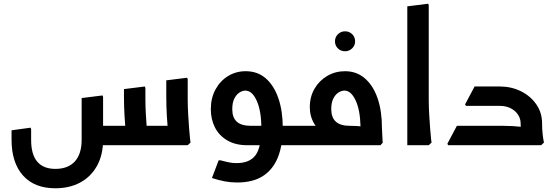

<svg xmlns="http://www.w3.org/2000/svg" viewBox="-20 -779 2989 1030"><path d="M277 231Q164 231 103 162Q42 93 42 -29H147Q147 50 180 88.5Q213 127 277 127Q345 127 381.5 87Q418 47 418 -29H533Q533 52 500.5 110.5Q468 169 410.5 200Q353 231 277 231ZM42 -29V-80L144 -94L147 -86V-29ZM418 -29V-253L530 -267L533 -259V-29ZM479 0V-104H930V0ZM654 0 657 -42Q657 -42 654 -74.5Q651 -107 648 -158Q645 -209 645 -265V-301L757 -315L760 -307V-247Q760 -206 762.5 -165Q765 -124 767.5 -89.5Q770 -55 772.5 -34.5Q775 -14 775 -14L760 0ZM881 0 884 -42Q884 -42 881 -74.5Q878 -107 875 -158Q872 -209 872 -265V-348L984 -362L987 -354V-247Q987 -206 989.5 -165Q992 -124 994.5 -89.5Q997 -55 999.5 -34.5Q1002 -14 1002 -14L987 0Z M1306 0Q1243 0 1199 -26Q1155 -52 1133 -95.5Q1111 -139 1111 -193Q1111 -253 1136 -299Q1161 -345 1203.5 -371Q1246 -397 1298 -397Q1362 -397 1406 -358.5Q1450 -320 1473.5 -251.5Q1497 -183 1497 -92H1382Q1382 -183 1357.5 -238Q1333 -293 1296 -293Q1281 -293 1264.5 -282.5Q1248 -272 1237 -250Q1226 -228 1226 -193Q1226 -149 1250 -126.5Q1274 -104 1327 -104H1584V0ZM1252 200Q1218 200 1186 194Q1154 188 1117 176L1153 81H1163Q1192 89 1211 92.5Q1230 96 1249 96Q1319 96 1350.5 54Q1382 12 1382 -92H1497Q1497 -1 1471 64.5Q1445 130 1391 165Q1337 200 1252 200ZM1584 0V-104Q1596 -104 1600 -90Q1604 -76 1604 -53Q1604 -31 1600 -15.5Q1596 0 1584 0Z M1831 -504Q1808 -504 1792.5 -519.5Q1777 -535 1777 -557Q1777 -580 1793 -595.5Q1809 -611 1831 -611Q1854 -611 1869.5 -595.5Q1885 -580 1885 -557Q1885 -535 1869 -519.5Q1853 -504 1831 -504Z M1584 0V-104H1857Q1876 -104 1894 -103Q1912 -102 1924 -100.5Q1936 -99 1936 -99L1914 -87Q1914 -91 1914 -94Q1914 -97 1914 -101Q1912 -189 1887.5 -241Q1863 -293 1828 -293Q1812 -293 1795.5 -282.5Q1779 -272 1768 -250Q1757 -228 1757 -194Q1757 -149 1781.5 -126.5Q1806 -104 1857 -104V-28Q1787 -28 1739 -51Q1691 -74 1666.5 -114Q1642 -154 1642 -204Q1642 -260 1667.5 -303.5Q1693 -347 1736 -372Q1779 -397 1831 -397Q1893 -397 1937.5 -358.5Q1982 -320 2005.5 -252Q2029 -184 2029 -92Q2030 -62 2031.5 -40Q2033 -18 2033 -13L2021 0ZM1584 0Q1573 0 1568.5 -15.5Q1564 -31 1564 -53Q1564 -76 1568.5 -90Q1573 -104 1584 -104Z M2165 0V-745L2277 -759L2280 -751V-247Q2280 -206 2282.5 -165Q2285 -124 2287.5 -89.5Q2290 -55 2292.5 -34.5Q2295 -14 2295 -14L2280 0Z M2773 -117Q2773 -143 2758.5 -164.5Q2744 -186 2719 -198.5Q2694 -211 2662 -211H2516V-222L2528 -315H2662Q2722 -315 2773.5 -290Q2825 -265 2856.5 -220Q2888 -175 2888 -117ZM2384 0 2380 -8 2431 -104H2583V0ZM2431 0V-104H2682Q2707 -104 2731.5 -102.5Q2756 -101 2772 -99Q2788 -97 2788 -97V0ZM2480 -211 2475 -219 2526 -315H2645V-211ZM2784 0Q2780 -27 2776.5 -57Q2773 -87 2773 -117H2888Q2888 -87 2891 -60Q2894 -33 2898 -14L2883 0Z"/></svg>

Font: Fustat
Style: Bold
Weight: 700
Designer: Mohamed Gaber, Khaled Hosny, Laura Garcia Mut
Foundry: Kief Type Foundry, Alif Type Foundry, Hard Type Foundry
Version: Version 1.007